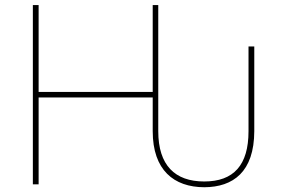

<svg xmlns="http://www.w3.org/2000/svg" viewBox="-20 -748 1148 779"><path d="M808.6 11.7C926.3 11.2 1011.2 -50.8 1011.7 -215.8V-559.6H988.3V-215.8C988.3 -77.6 927.7 -11.7 808.6 -11.7C689.5 -11.7 622.1 -77.6 622.1 -215.8V-727.5H599.6V-375H136.7V-727.5H113.3V0H136.7V-352.5H599.6V-215.8C599.6 -57.6 685.5 11.2 808.6 11.7Z"/></svg>

Font: Raveo Thin
Style: Regular
Weight: 100
Designer: Jakub Foglar, Rasmus Andersson (Inter)
Foundry: Jakubfoglar.com
Version: Version 1.100;Glyphs 3.2.3 (3260)